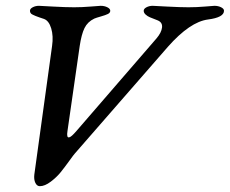

<svg xmlns="http://www.w3.org/2000/svg" viewBox="-20 -624 790 660"><path d="M243 -174 518 -492Q535 -512 537 -529.5Q539 -547 522 -554Q504 -561 495.5 -564.5Q487 -568 480.5 -574Q474 -580 474 -587Q474 -594 483.5 -599Q493 -604 505 -604Q506 -604 553 -601.5Q600 -599 628 -599Q656 -599 685 -601.5Q714 -604 717 -604Q730 -604 740 -599Q750 -594 750 -587Q750 -564 695 -557Q633 -549 557 -463L237 -96Q234 -93 218.5 -71.5Q203 -50 189 -32.5Q175 -15 154.5 0.5Q134 16 117 16Q107 16 101.5 4.5Q96 -7 98 -24L159 -466Q164 -500 156 -526.5Q148 -553 131 -559Q125 -561 116 -564Q107 -567 102.5 -569Q98 -571 92.5 -573.5Q87 -576 85 -579.5Q83 -583 83 -587Q83 -594 92.5 -599Q102 -604 114 -604Q116 -604 161 -601.5Q206 -599 235 -599Q262 -599 292 -601.5Q322 -604 326 -604Q339 -604 349 -599Q359 -594 359 -587Q359 -580 351 -576Q343 -572 327 -567.5Q311 -563 304 -560Q281 -549 270.5 -527.5Q260 -506 254 -466L212 -174Q208 -149 218 -152Q225 -153 243 -174Z"/></svg>

Font: EB Garamond 08
Style: Italic
Weight: 400
Italic angle: -14°
Version: Version 0.016